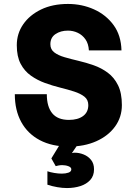

<svg xmlns="http://www.w3.org/2000/svg" viewBox="-20 -730 690 972"><path d="M329 12Q243 12 181.5 -20.5Q120 -53 87.5 -112.5Q55 -172 55 -253H217Q217 -190 244.5 -156.5Q272 -123 329 -123Q374 -123 400.5 -142.5Q427 -162 427 -198Q427 -225 407.5 -240.5Q388 -256 355.5 -266.5Q323 -277 284.5 -286.5Q246 -296 207.5 -310Q169 -324 136.5 -347Q104 -370 84.5 -407Q65 -444 65 -501Q65 -560 97.5 -607Q130 -654 188 -682Q246 -710 324 -710Q395 -710 456 -682.5Q517 -655 555 -603Q593 -551 595 -475H430Q428 -509 412.5 -531Q397 -553 373.5 -564Q350 -575 324 -575Q287 -575 261 -557.5Q235 -540 235 -506Q235 -480 254.5 -465Q274 -450 306.5 -440.5Q339 -431 377.5 -422Q416 -413 454.5 -399.5Q493 -386 525.5 -362Q558 -338 577.5 -298.5Q597 -259 597 -198Q597 -137 562.5 -89.5Q528 -42 467.5 -15Q407 12 329 12ZM319 222Q296 222 270 217.5Q244 213 220 205V137Q234 142 254.5 145.5Q275 149 293 149Q312 149 326.5 144Q341 139 341 127Q341 117 326.5 111.5Q312 106 295 106Q286 106 277.5 107.5Q269 109 262 111L240 72L301 -28L378 -5L344 45Q348 44 351.5 43.5Q355 43 358 43Q381 43 403.5 52Q426 61 441 79.5Q456 98 456 127Q456 160 437 181Q418 202 387 212Q356 222 319 222Z"/></svg>

Font: Azeret Mono Thin
Style: Bold
Weight: 700
Version: Version 1.002